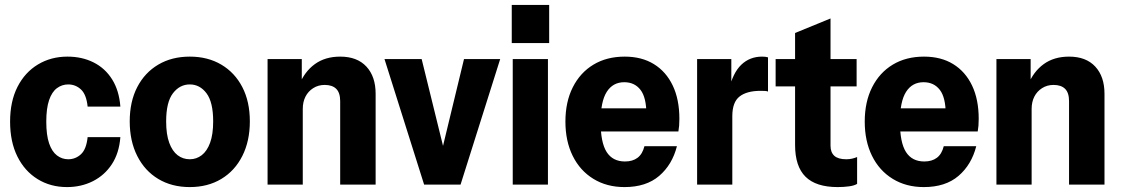

<svg xmlns="http://www.w3.org/2000/svg" viewBox="-20 -750 4553 780"><path d="M252 10Q185 10 132.5 -22.5Q80 -55 50.5 -114.5Q21 -174 21 -256Q21 -338 51 -397Q81 -456 134 -488Q187 -520 254 -520Q313 -520 360 -496.5Q407 -473 435.5 -427.5Q464 -382 469 -317H336Q331 -366 309 -386.5Q287 -407 257 -407Q232 -407 211.5 -392Q191 -377 179.5 -343.5Q168 -310 168 -256Q168 -201 179.5 -167.5Q191 -134 211.5 -118.5Q232 -103 257 -103Q287 -103 309 -123.5Q331 -144 336 -193H469Q464 -128 434.5 -83Q405 -38 357.5 -14Q310 10 252 10Z M751 10Q678 10 623 -23Q568 -56 537.5 -116.5Q507 -177 507 -257Q507 -337 537.5 -396Q568 -455 623 -487.5Q678 -520 751 -520Q824 -520 879 -487.5Q934 -455 964.5 -396Q995 -337 995 -257Q995 -177 964.5 -116.5Q934 -56 879 -23Q824 10 751 10ZM751 -103Q778 -103 799.5 -119.5Q821 -136 833.5 -170Q846 -204 846 -257Q846 -335 819 -371Q792 -407 751 -407Q710 -407 682.5 -371Q655 -335 655 -257Q655 -204 667.5 -170Q680 -136 701.5 -119.5Q723 -103 751 -103Z M1067 0V-510H1206V-402H1210V0ZM1362 0V-339Q1362 -373 1346 -389Q1330 -405 1299 -405Q1273 -405 1252.5 -392Q1232 -379 1221 -357.5Q1210 -336 1210 -307L1195 -404Q1217 -459 1259 -489.5Q1301 -520 1362 -520Q1431 -520 1468.5 -479.5Q1506 -439 1506 -369V0Z M1703 0 1542 -510H1693L1805 -55H1755L1865 -510H2012L1851 0Z M2063 0V-510H2206V0ZM2059 -575V-730H2211V-575Z M2517 10Q2445 10 2390.5 -23.5Q2336 -57 2306.5 -117Q2277 -177 2277 -256Q2277 -336 2307 -395.5Q2337 -455 2391 -487.5Q2445 -520 2518 -520Q2587 -520 2636.5 -489.5Q2686 -459 2713 -402.5Q2740 -346 2740 -267Q2740 -252 2739 -239.5Q2738 -227 2736 -216H2362V-310H2633L2606 -285Q2606 -354 2582 -385Q2558 -416 2516 -416Q2470 -416 2445 -377Q2420 -338 2420 -255Q2420 -171 2444.5 -132.5Q2469 -94 2519 -94Q2550 -94 2570 -109Q2590 -124 2598 -156H2730Q2711 -81 2658 -35.5Q2605 10 2517 10Z M2812 0V-510H2951V-387H2955V0ZM2955 -278 2941 -384Q2957 -454 2991.5 -487Q3026 -520 3076 -520Q3091 -520 3100 -517V-378Q3096 -380 3088.5 -380.5Q3081 -381 3070 -381Q3014 -381 2984.5 -358Q2955 -335 2955 -278Z M3383 10Q3295 10 3252.5 -32Q3210 -74 3210 -161V-616L3354 -675V-158Q3354 -131 3369.5 -117Q3385 -103 3418 -103Q3431 -103 3441.5 -105.5Q3452 -108 3462 -112V-3Q3451 4 3429.5 7Q3408 10 3383 10ZM3131 -399V-510H3460V-399Z M3733 10Q3661 10 3606.5 -23.5Q3552 -57 3522.5 -117Q3493 -177 3493 -256Q3493 -336 3523 -395.5Q3553 -455 3607 -487.5Q3661 -520 3734 -520Q3803 -520 3852.5 -489.5Q3902 -459 3929 -402.5Q3956 -346 3956 -267Q3956 -252 3955 -239.5Q3954 -227 3952 -216H3578V-310H3849L3822 -285Q3822 -354 3798 -385Q3774 -416 3732 -416Q3686 -416 3661 -377Q3636 -338 3636 -255Q3636 -171 3660.5 -132.5Q3685 -94 3735 -94Q3766 -94 3786 -109Q3806 -124 3814 -156H3946Q3927 -81 3874 -35.5Q3821 10 3733 10Z M4028 0V-510H4167V-402H4171V0ZM4323 0V-339Q4323 -373 4307 -389Q4291 -405 4260 -405Q4234 -405 4213.5 -392Q4193 -379 4182 -357.5Q4171 -336 4171 -307L4156 -404Q4178 -459 4220 -489.5Q4262 -520 4323 -520Q4392 -520 4429.5 -479.5Q4467 -439 4467 -369V0Z"/></svg>

Font: Instrument Sans SemiCondensed
Style: Bold
Weight: 700
Width: 4
Designer: Rodrigo Fuenzalida
Foundry: fragTYPE
Version: Version 1.000;gftools[0.9.28]